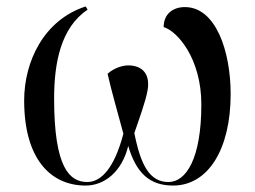

<svg xmlns="http://www.w3.org/2000/svg" viewBox="-20 -566 791 596"><path d="M246 10C305 10 359 -34 378 -113C402 -32 442 10 517 10C627 10 696 -104 696 -274C696 -407 650 -544 554 -544C515 -544 488 -521 488 -482C531 -469 605 -384 605 -242C605 -74 558 -1 503 -1C445 -1 417 -52 397 -153C411 -194 432 -251 438 -285C447 -335 423 -363 378 -363C362 -363 335 -356 314 -337C326 -283 344 -222 363 -151C335 -44 294 -1 251 -1C196 -1 148 -45 148 -260C148 -369 168 -480 252 -536L246 -546C116 -504 55 -375 55 -254C55 -74 136 10 246 10Z"/></svg>

Font: Noto Serif Display SemiCondensed
Style: Regular
Weight: 400
Width: 4
Designer: Monotype Design Team
Foundry: Monotype Imaging Inc.
Version: Version 2.009